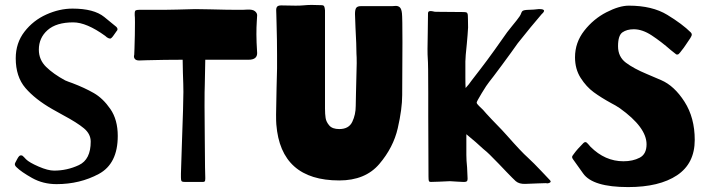

<svg xmlns="http://www.w3.org/2000/svg" viewBox="-20 -740 2886 781"><path d="M448 -635Q458 -628 458 -621Q458 -617 454 -613Q451 -609 442 -596Q433 -583 428 -583Q423 -583 415 -588L408 -594Q332 -649 278 -649Q209 -649 173.5 -617.5Q138 -586 138 -538Q138 -497 167.5 -468Q197 -439 245 -413Q259 -407 274 -402Q324 -383 361.5 -361.5Q399 -340 429 -296.5Q459 -253 459 -187Q459 -74 382 -32.5Q305 9 210 9Q155 9 110.5 -16Q66 -41 47 -60Q37 -69 42 -78Q43 -80 50.5 -94Q58 -108 64 -108H66Q69 -108 71.5 -106.5Q74 -105 77.5 -101Q81 -97 86 -92Q99 -79 137 -62.5Q175 -46 200 -46Q253 -46 301 -68.5Q349 -91 349 -164Q349 -195 321.5 -218Q294 -241 236 -272L193 -296Q123 -336 83.5 -382Q44 -428 44 -503Q44 -565 79.5 -611Q115 -657 168.5 -681Q222 -705 275 -705Q362 -705 404 -671Q446 -637 448 -635Z M1023 -600Q1023 -572 1026 -524Q1026 -497 991 -497H815L813 -394Q812 -377 812 -309Q812 -239 813 -173Q814 -107 814 -59L815 -18V-13Q815 -4 812.5 -2Q810 0 806 0Q802 0 800 0H732Q720 0 718 -4Q716 -8 716 -18.5Q716 -29 716 -34L720 -158Q726 -320 726 -366Q726 -392 724 -444L723 -497Q651 -497 577 -495L546 -494Q533 -494 528 -501Q523 -508 526 -517L527 -542Q529 -600 529 -649Q529 -673 528 -678V-685Q528 -696 532.5 -698Q537 -700 546 -700H645L701 -701Q753 -703 774 -703L834 -702Q906 -700 947 -700Q977 -700 986 -701Q1008 -702 1017 -694.5Q1026 -687 1026 -678Q1026 -673 1024.5 -652Q1023 -631 1023 -600Z M1302 -298Q1302 -276 1304.5 -260Q1307 -244 1319.5 -229.5Q1332 -215 1360 -215Q1399 -215 1413 -244.5Q1427 -274 1427 -309L1428 -359Q1431 -470 1431 -483Q1431 -511 1430 -521Q1430 -556 1426 -628L1424 -683Q1424 -701 1429 -708Q1434 -715 1448 -715H1575L1590 -716Q1600 -716 1606.5 -710Q1613 -704 1615 -686Q1617 -669 1617 -568L1616 -353Q1616 -297 1598 -218.5Q1580 -140 1523 -73Q1466 -6 1360 -6Q1122 -6 1104 -234Q1103 -244 1103 -274Q1103 -305 1105 -383Q1108 -473 1107 -517Q1107 -577 1105 -643Q1104 -662 1104 -682Q1104 -686 1103.5 -697Q1103 -708 1107.5 -713Q1112 -718 1124 -718L1182 -717Q1202 -717 1211 -718Q1233 -720 1247 -720L1287 -719Q1296 -719 1298.5 -714.5Q1301 -710 1302 -698Z M1867 -691Q1877 -691 1880 -687.5Q1883 -684 1883 -677Q1883 -673 1883.5 -662.5Q1884 -652 1884 -628Q1884 -619 1882 -598Q1880 -577 1879 -563Q1873 -507 1873 -490V-424Q1873 -397 1874 -382Q1888 -397 1898 -412L1935 -460Q1959 -491 1992 -537Q2025 -583 2043 -609Q2044 -610 2062 -633Q2065 -637 2081 -656.5Q2097 -676 2100 -686Q2103 -695 2108.5 -697Q2114 -699 2120 -699.5Q2126 -700 2129 -700Q2140 -700 2151 -701Q2162 -702 2171 -703H2175Q2193 -703 2193 -696Q2193 -692 2188.5 -687.5Q2184 -683 2183 -682Q2168 -665 2138 -628.5Q2108 -592 2086 -564Q2063 -531 2021.5 -475Q1980 -419 1970 -407Q1960 -395 1939.5 -361Q1919 -327 1919 -323Q1919 -318 1928.5 -309Q1938 -300 1945 -293Q1954 -282 1980 -254.5Q2006 -227 2021 -212L2042 -189Q2102 -121 2126 -100Q2152 -76 2182.5 -43.5Q2213 -11 2218 -6L2220 -2Q2220 2 2213.5 4.5Q2207 7 2200 5L2168 6L2117 8Q2092 9 2078 -3Q2075 -6 2063.5 -17Q2052 -28 2041 -40Q2011 -72 1972 -111Q1961 -122 1946 -134L1915 -162L1877 -194V-110Q1877 -88 1880 -59L1882 -14Q1882 -4 1878 -2Q1874 0 1869.5 0Q1865 0 1863 0L1843 -1L1810 -3L1766 -1L1733 0Q1726 0 1724.5 -4Q1723 -8 1723 -23L1722 -268V-362Q1722 -481 1720 -503Q1719 -515 1719 -541L1720 -607L1721 -686Q1721 -695 1731 -695Q1737 -695 1742.5 -693.5Q1748 -692 1753 -692Z M2790 -608Q2794 -604 2794 -599Q2794 -596 2791.5 -591.5Q2789 -587 2788 -585Q2783 -578 2771.5 -560.5Q2760 -543 2753 -535Q2750 -531 2746.5 -526.5Q2743 -522 2740.5 -520Q2738 -518 2733 -518Q2731 -518 2723.5 -524.5Q2716 -531 2709 -536Q2669 -571 2631 -596Q2593 -621 2558 -621Q2530 -621 2512 -608.5Q2494 -596 2494 -552Q2494 -509 2526 -485Q2558 -461 2611 -439Q2616 -437 2669.5 -414Q2723 -391 2764.5 -326Q2806 -261 2806 -171Q2806 -75 2734 -27Q2662 21 2535 21Q2391 21 2352 -34.5Q2313 -90 2311 -92Q2307 -97 2307 -102Q2307 -105 2315 -115Q2328 -133 2353 -158Q2357 -162 2361 -162Q2366 -162 2372 -154.5Q2378 -147 2382 -143Q2441 -84 2516 -84Q2554 -84 2582 -98.5Q2610 -113 2610 -153Q2610 -222 2501 -300Q2483 -312 2467 -320Q2425 -343 2395 -365Q2365 -387 2342 -423Q2319 -459 2319 -507Q2319 -567 2356.5 -615Q2394 -663 2446.5 -690Q2499 -717 2538 -717Q2633 -717 2694.5 -679.5Q2756 -642 2790 -608Z"/></svg>

Font: Barrio
Style: Regular
Weight: 400
Designer: Pablo Cosgaya & Sergio Jimenez
Foundry: Pablo Cosgaya & Sergio Jimenez
Version: Version 1.005